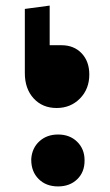

<svg xmlns="http://www.w3.org/2000/svg" viewBox="-20 -663 394 688"><path d="M200 -501Q245 -501 272.5 -472Q300 -443 300 -396Q300 -344 266.5 -310Q233 -276 183 -276Q132 -276 100.5 -310.5Q69 -345 69 -401V-631L158 -643V-501ZM92 -90Q92 -93 92 -94Q95 -133 121.5 -157Q148 -181 188 -181Q230 -181 256.5 -155Q283 -129 283 -89V-87Q283 -46 256.5 -20.5Q230 5 188 5Q145 5 118.5 -21.5Q92 -48 92 -90Z"/></svg>

Font: Tajawal Black
Style: Regular
Weight: 900
Designer: Boutros Fonts
Foundry: Created by Boutros International 2017
Version: Version 1.700